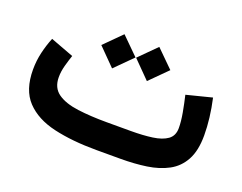

<svg xmlns="http://www.w3.org/2000/svg" viewBox="-88 -687 1072 850"><g transform="rotate(20 447.5 -262.0)"><path d="M540.5 0H427.2Q313 0 226.1 -20Q139.2 -40 90.3 -91.8Q41.5 -143.6 41.5 -239.3Q41.5 -281.2 51 -321.3Q60.5 -361.3 74.7 -395.5L184.1 -354.5Q176.3 -332 168.2 -302.7Q160.2 -273.4 160.2 -246.6Q160.2 -196.3 195.3 -171.6Q230.5 -147 291 -139.2Q351.6 -131.3 427.2 -131.3H541.5Q598.6 -131.3 642.6 -137.5Q686.5 -143.6 711.7 -161.6Q736.8 -179.7 736.8 -215.8Q736.8 -247.1 729.5 -287.4Q722.2 -327.6 713.4 -364.7L833 -395Q853.5 -303.2 853.5 -223.6Q853.5 -151.9 829.3 -107.4Q805.2 -63 762.2 -39.8Q719.2 -16.6 662.6 -8.3Q606 0 540.5 0ZM532.7 -524.4 613.8 -444.3 532.7 -363.3 452.6 -444.3ZM368.7 -524.4 449.7 -444.3 368.7 -363.3 288.6 -444.3Z"/></g></svg>

Font: Vazirmatn UI NL
Style: Bold
Weight: 700
Designer: Saber Rastikerdar
Foundry: Saber Rastikerdar
Version: Version 33.003